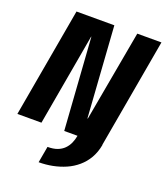

<svg xmlns="http://www.w3.org/2000/svg" viewBox="-185 -784 962 1113"><g transform="rotate(20 295.5 -227.0)"><path d="M185.5 221Q229 221 270.8 212.8Q312.5 204.5 349.8 188.2Q387 172 418 145.5Q449 119 469.8 83Q490.5 47 499 0H345Q340.5 25 330.8 46.8Q321 68.5 304.5 85Q288 101.5 263.5 110.8Q239 120 203.5 120ZM-26 0H122.5L222.5 -567H224L263 0H498L617 -675H468L367 -114.5H364.5L326.5 -675H93Z"/></g></svg>

Font: Anybody Condensed
Style: Bold Italic
Weight: 700
Width: 3
Italic angle: -10°
Version: Version 1.113;gftools[0.9.25]